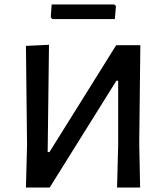

<svg xmlns="http://www.w3.org/2000/svg" viewBox="-20 -846 750 866"><path d="M495 -826 503 -819 498 -760H216L209 -768L213 -826ZM97 0 102 -193 97 -639 201 -644 195 -160H203L504 -642H613L608 -202L612 0H508L513 -193V-482H505L204 0Z"/></svg>

Font: Alegreya Sans SC Medium
Style: Regular
Weight: 500
Designer: Juan Pablo del Peral
Foundry: Huerta Tipografica
Version: Version 2.001;PS 002.001;hotconv 1.0.88;makeotf.lib2.5.64775